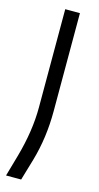

<svg xmlns="http://www.w3.org/2000/svg" viewBox="-127 -710 464 896"><g transform="rotate(15 105.0 -261.5)"><path d="M70 -672H141V-198Q141 -70 108 44L77 149H4L34 44Q70 -84 70 -197Z"/></g></svg>

Font: Khand
Style: Regular
Weight: 400
Designer: Devanagari: Sanchit Sawaria, Jyotish Sonowal; Latin: Satya Rajpurohit
Foundry: Indian Type Foundry
Version: Version 1.100;PS 1.0;hotconv 1.0.78;makeotf.lib2.5.61930; tt